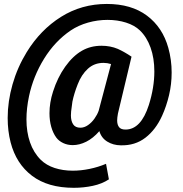

<svg xmlns="http://www.w3.org/2000/svg" viewBox="-20 -711 908 953"><path d="M520.5 179.2Q486.3 201.7 440.7 211.4Q395 221.2 346.2 221.2Q217.8 221.2 138.9 161.4Q60.1 101.6 32.7 -4.4Q18.1 -61.5 18.1 -125.5Q18.1 -207.5 42.2 -292.2Q66.4 -377 112.8 -452.6Q180.7 -563 282.7 -627.2Q384.8 -691.4 510.3 -691.4Q631.8 -691.4 709.5 -633.3Q787.1 -575.2 815.4 -473.6Q832 -414.1 832 -351.1Q832 -293.5 819.1 -238.8Q806.2 -184.1 784.7 -136.7Q753.4 -67.4 701.9 -27.6Q650.4 12.2 579.1 10.3Q541.5 9.8 512.5 -8.1Q483.4 -25.9 473.1 -60.1Q441.9 -24.4 408 -7.6Q374 9.3 341.3 9.3Q314.9 9.3 293.5 -1Q272 -11.2 259.3 -28.3Q243.2 -50.3 234.4 -81.3Q225.6 -112.3 225.6 -148.9Q225.6 -201.7 243.2 -256.3Q265.6 -326.7 303.7 -380.1Q341.8 -433.6 387.2 -459.5Q430.2 -483.9 483.9 -483.9Q527.8 -483.9 564.9 -468.3Q599.1 -452.6 632.8 -429.7L565.4 -147.5Q561.5 -126 561.5 -113.3Q561.5 -92.3 570.8 -80.1Q580.1 -67.9 603 -67.9Q679.7 -67.9 718.8 -189.9Q746.1 -276.4 746.1 -356.4Q746.1 -422.4 727.3 -474.9Q708.5 -527.3 674.3 -560.1Q647.9 -585.4 605.5 -598.9Q563 -612.3 513.7 -612.3Q464.8 -612.3 417 -598.9Q369.1 -585.4 330.6 -559.6Q252.4 -506.3 198.7 -419.4Q145 -332.5 124 -233.4Q111.3 -172.9 111.3 -118.7Q111.3 -55.7 128.9 -4.6Q146.5 46.4 182.1 82Q210 109.4 251.2 122.8Q292.5 136.2 341.3 136.2Q381.8 136.2 424.3 127.4Q466.8 118.7 506.3 102.1ZM333 -157.7Q332 -144 332 -138.2Q332 -110.8 343 -94Q354 -77.1 378.9 -77.1Q398.4 -77.1 417 -90.1Q435.5 -103 449.2 -122.6Q462.9 -142.1 469.7 -161.1L531.2 -393.1Q512.2 -398.9 493.7 -398.9Q448.2 -398.9 416.3 -369.9Q384.3 -340.8 365.7 -292.5Q347.7 -247.1 339.4 -206.5Z"/></svg>

Font: Mardoto
Style: Bold Italic
Weight: 700
Italic angle: -12°
Designer: Christian Robertson, Vahan Hovhannisyan
Foundry: Google
Version: Version 1.000